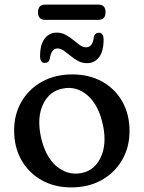

<svg xmlns="http://www.w3.org/2000/svg" viewBox="-20 -804 626 836"><path d="M294.5 -480Q368.5 -480 424.8 -448.8Q481 -417.5 512.5 -361.8Q544 -306 544 -234Q544 -163 511.8 -107.5Q479.5 -52 422.5 -20Q365.5 12 290.5 12Q217 12 160.8 -19.8Q104.5 -51.5 73 -107.5Q41.5 -163.5 41.5 -236.5Q41.5 -306 73.5 -361.2Q105.5 -416.5 162.8 -448.2Q220 -480 294.5 -480ZM334.5 -50.5Q392 -61.5 418.8 -119Q445.5 -176.5 428.5 -258.5Q410 -346 361.8 -388.2Q313.5 -430.5 253.5 -418.5Q195.5 -407.5 168 -351Q140.5 -294.5 157.5 -211Q176 -123 225.2 -81Q274.5 -39 334.5 -50.5ZM359 -529Q337 -529 319.5 -538.8Q302 -548.5 286.8 -561Q271.5 -573.5 258 -583.2Q244.5 -593 231 -593Q203 -593 197 -548.5Q192.5 -530 175.5 -530Q154.5 -530 154.5 -559.5Q154.5 -610.5 174.8 -636.2Q195 -662 227 -662Q248.5 -662 266.2 -652.2Q284 -642.5 299 -630Q314 -617.5 327.5 -607.8Q341 -598 355 -598Q383.5 -598 388.5 -642.5Q393 -661.5 410.5 -661.5Q431 -661.5 431 -631.5Q431 -580 411 -554.5Q391 -529 359 -529ZM145.5 -750.5Q145.5 -784 177 -784H408.5Q439.5 -784 439.5 -751Q439.5 -717.5 408.5 -717.5H177Q145.5 -717.5 145.5 -750.5Z"/></svg>

Font: Fraunces 9pt S100
Style: Regular
Weight: 400
Version: Version 1.000; ttfautohint (v1.8.3)